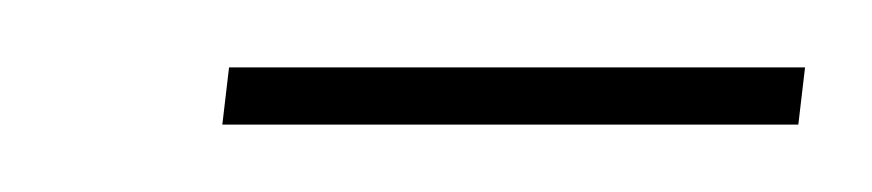

<svg xmlns="http://www.w3.org/2000/svg" viewBox="-20 -607 259 57"><path d="M46 -570 48 -587H219L217 -570Z"/></svg>

Font: Alumni Sans Thin
Style: Italic
Weight: 100
Italic angle: -8°
Designer: Robert E. Leuschke
Foundry: Robert E. Leuschke
Version: Version 1.016